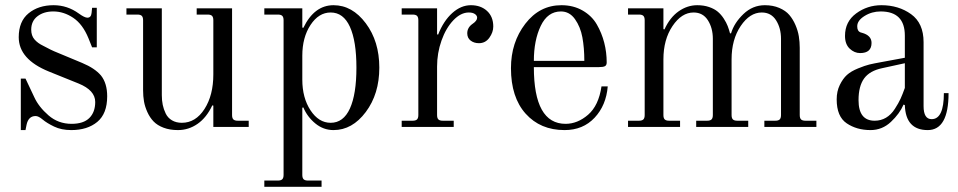

<svg xmlns="http://www.w3.org/2000/svg" viewBox="-20 -488 3684 738"><path d="M52 -345Q52 -406 90 -437Q128 -468 186 -468Q239 -468 283 -436Q305 -420 316 -420Q330 -420 332 -438L334 -458H352V-306H334L320 -341Q298 -395 261.5 -419.5Q225 -444 185 -444Q148 -444 124 -425.5Q100 -407 100 -374Q100 -351 112.5 -336.5Q125 -322 146 -312Q182 -293 188 -291L296 -246Q344 -226 368 -198Q392 -168 392 -118Q392 -51 354 -19.5Q316 12 254 12Q216 12 188 -1.5Q160 -15 144 -28.5Q128 -42 117 -42Q89 -42 82 -8L78 12H60V-186H78L112 -114Q129 -77 166.5 -44.5Q204 -12 255 -12Q301 -12 323.5 -34.5Q346 -57 346 -96Q346 -141 282 -167L168 -213Q52 -260 52 -345Z M466 -432V-456H602V-122Q602 -102 605.5 -85Q609 -68 617 -51.5Q625 -35 641 -25.5Q657 -16 679 -16Q732 -16 766 -69Q800 -122 800 -202V-410Q800 -422 795 -427Q790 -432 778 -432H736V-456H872V-46Q872 -34 877 -29Q882 -24 894 -24H936V0H800V-82L796 -83Q774 -36 739.5 -12Q705 12 664 12Q633 12 609 3Q585 -6 570.5 -21Q556 -36 546.5 -57Q537 -78 533.5 -98Q530 -118 530 -141V-410Q530 -422 525 -427Q520 -432 508 -432Z M1142 -182Q1142 -112 1173.5 -64Q1205 -16 1251 -16Q1300 -16 1325 -71Q1350 -126 1350 -228Q1350 -330 1325 -385Q1300 -440 1251 -440Q1205 -440 1173.5 -392Q1142 -344 1142 -274ZM996 230V206H1048Q1060 206 1065 201Q1070 196 1070 184V-410Q1070 -422 1065 -427Q1060 -432 1048 -432H996V-456H1142V-382L1146 -381Q1188 -468 1262 -468Q1334 -468 1386 -398.5Q1438 -329 1438 -228Q1438 -127 1386 -57.5Q1334 12 1262 12Q1223 12 1192 -13.5Q1161 -39 1146 -75L1142 -74V184Q1142 196 1147 201Q1152 206 1164 206H1216V230Z M1524 0V-24H1566Q1578 -24 1583 -29Q1588 -34 1588 -46V-410Q1588 -422 1583 -427Q1578 -432 1566 -432H1524V-456H1660V-356L1664 -355Q1685 -408 1718.5 -438Q1752 -468 1790 -468Q1828 -468 1852 -446Q1876 -424 1876 -386Q1876 -364 1861 -343Q1846 -322 1821 -322Q1802 -322 1789 -332Q1776 -342 1776 -360Q1776 -382 1796 -396Q1814 -408 1814 -420Q1814 -428 1805.5 -434Q1797 -440 1782 -440Q1751 -440 1722.5 -410Q1694 -380 1677 -332Q1660 -284 1660 -232V-46Q1660 -34 1665 -29Q1670 -24 1682 -24H1724V0Z M2032 -254H2226Q2226 -304 2218.5 -344.5Q2211 -385 2190 -414.5Q2169 -444 2136 -444Q2085 -444 2058.5 -388.5Q2032 -333 2032 -254ZM1944 -226Q1944 -325 1999 -396.5Q2054 -468 2138 -468Q2184 -468 2219.5 -447.5Q2255 -427 2274 -394Q2293 -361 2302.5 -324Q2312 -287 2312 -248Q2312 -237 2305 -233.5Q2298 -230 2281 -230H2032Q2032 -12 2154 -12Q2200 -12 2240.5 -47Q2281 -82 2292 -156H2316Q2310 -83 2265.5 -35.5Q2221 12 2150 12Q2057 12 2000.5 -51Q1944 -114 1944 -226Z M2394 0V-24H2436Q2448 -24 2453 -29Q2458 -34 2458 -46V-410Q2458 -422 2453 -427Q2448 -432 2436 -432H2394V-456H2530V-376L2534 -375Q2555 -421 2588.5 -444.5Q2622 -468 2660 -468Q2685 -468 2705.5 -461Q2726 -454 2739 -443Q2752 -432 2762 -416.5Q2772 -401 2777 -388Q2782 -375 2786 -360H2790Q2802 -400 2837.5 -434Q2873 -468 2920 -468Q2951 -468 2975.5 -457.5Q3000 -447 3014 -430.5Q3028 -414 3037.5 -392Q3047 -370 3050.5 -348.5Q3054 -327 3054 -304V-46Q3054 -34 3059 -29Q3064 -24 3076 -24H3118V0H2918V-24H2960Q2972 -24 2977 -29Q2982 -34 2982 -46V-339Q2982 -380 2963 -410Q2944 -440 2908 -440Q2862 -440 2827 -388Q2792 -336 2792 -260V-46Q2792 -34 2797 -29Q2802 -24 2814 -24H2856V0H2656V-24H2698Q2710 -24 2715 -29Q2720 -34 2720 -46V-339Q2720 -380 2701 -410Q2682 -440 2646 -440Q2600 -440 2565 -388Q2530 -336 2530 -260V-46Q2530 -34 2535 -29Q2540 -24 2552 -24H2594V0Z M3280 -103Q3280 -24 3342 -24Q3366 -24 3385.5 -35.5Q3405 -47 3419.5 -69.5Q3434 -92 3441.5 -108.5Q3449 -125 3458 -150V-245L3371 -226Q3323 -216 3301.5 -186.5Q3280 -157 3280 -103ZM3196 -106Q3196 -137 3208 -161.5Q3220 -186 3235.5 -200Q3251 -214 3278 -225Q3305 -236 3321.5 -240Q3338 -244 3366 -249L3458 -266V-351Q3458 -444 3365 -444Q3331 -444 3303 -426.5Q3275 -409 3275 -387Q3275 -377 3278 -372Q3282 -364 3293 -362Q3330 -352 3330 -323Q3330 -284 3286 -284Q3264 -284 3246 -301Q3228 -318 3228 -350Q3228 -405 3271 -436.5Q3314 -468 3368 -468Q3434 -468 3482 -433.5Q3530 -399 3530 -326V-80Q3530 -30 3561 -30Q3608 -30 3608 -130H3626Q3626 12 3546 12Q3461 12 3458 -84L3453 -86Q3438 -51 3404.5 -19.5Q3371 12 3326 12Q3273 12 3234.5 -14Q3196 -40 3196 -106Z"/></svg>

Font: Old Standard TT
Style: Regular
Weight: 400
Designer: Alexey Kryukov <alexios@thessalonica.org.ru>
Version: Version 2.2